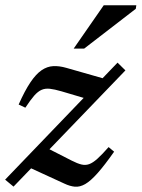

<svg xmlns="http://www.w3.org/2000/svg" viewBox="-26 -700 540 731"><path d="M-6.5 -16 421.5 -461.5 451.5 -432 25.5 10.5ZM70.5 -290 45 -302Q68.5 -355 89.8 -386.5Q111 -418 132.2 -432.5Q153.5 -447 176.5 -448.2Q199.5 -449.5 227 -441.5L390 -395L324 -318L207.5 -352.5Q181.5 -360 164 -362Q146.5 -364 132.5 -358Q118.5 -352 104.2 -335.8Q90 -319.5 70.5 -290ZM219 -1 78.5 -65.5 149 -138.5 247 -88.5Q268.5 -77.5 283.8 -73.8Q299 -70 313.2 -75Q327.5 -80 345 -95.8Q362.5 -111.5 387.5 -140L408.5 -122.5Q372 -70.5 345.5 -40.8Q319 -11 298.5 0.8Q278 12.5 259 10.8Q240 9 219 -1ZM254.5 -515 369 -680H493L491 -666.5L294.5 -515Z"/></svg>

Font: Newsreader 16pt 16pt Medium
Style: Italic
Weight: 500
Italic angle: -17°
Version: Version 1.003